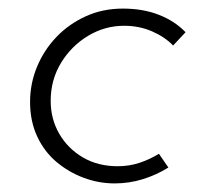

<svg xmlns="http://www.w3.org/2000/svg" viewBox="-20 -418 476 447"><path d="M372 -28Q345 -11 313 -1Q281 9 247 9Q210 9 175 -4Q140 -17 111.5 -41Q83 -65 66.5 -100.5Q50 -136 50 -181Q50 -223 66 -262Q82 -301 111 -331.5Q140 -362 179.5 -380Q219 -398 266 -398Q313 -398 350 -383.5Q387 -369 412 -343L383 -312Q364 -332 334 -345Q304 -358 269 -358Q224 -358 185 -334.5Q146 -311 122 -271.5Q98 -232 98 -183Q98 -141 118 -106.5Q138 -72 173 -51.5Q208 -31 254 -31Q281 -31 305 -39Q329 -47 350 -60Z"/></svg>

Font: Josefin Sans Thin Light
Style: Italic
Weight: 300
Italic angle: -7°
Version: Version 2.000